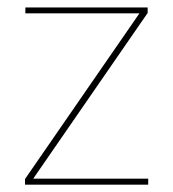

<svg xmlns="http://www.w3.org/2000/svg" viewBox="-20 -506 475 526"><path d="M71 -16.5H386V0H48.5V-15.5L362 -469.5H49.5V-485.5H384.5V-470.5Z"/></svg>

Font: Anek Devanagari Thin
Style: Regular
Weight: 250
Designer: Kailash Malviya (Devanagari) & Yesha Goshar (Latin)
Foundry: Ek Type
Version: Version 1.003